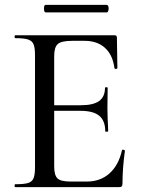

<svg xmlns="http://www.w3.org/2000/svg" viewBox="-20 -770 582 790"><path d="M43 -12Q79 -12 95.5 -17Q112 -22 118 -36.5Q124 -51 124 -81V-544Q124 -574 118 -588Q112 -602 95.5 -607.5Q79 -613 43 -613Q40 -613 40 -619Q40 -625 43 -625H451Q461 -625 461 -616L463 -490Q463 -487 457.5 -486.5Q452 -486 451 -489Q444 -544 412 -573Q380 -602 328 -602H277Q233 -602 218 -589Q203 -576 203 -540V-85Q203 -49 216.5 -36Q230 -23 271 -23H337Q393 -23 430.5 -56.5Q468 -90 482 -152Q482 -154 486 -154Q489 -154 491.5 -152.5Q494 -151 494 -150Q484 -78 484 -15Q484 -7 481 -3.5Q478 0 469 0H43Q40 0 40 -6Q40 -12 43 -12ZM311 -314H165V-337H313Q364 -337 388 -354.5Q412 -372 412 -409Q412 -411 417.5 -411Q423 -411 423 -409L422 -325L423 -280Q425 -248 425 -230Q425 -228 419 -228Q413 -228 413 -230Q413 -273 388.5 -293.5Q364 -314 311 -314ZM161 -735Q161 -750 168 -750H419Q423 -750 425 -745.5Q427 -741 427 -735Q427 -729 425 -724Q423 -719 419 -719H168Q161 -719 161 -735Z"/></svg>

Font: Cormorant Infant Medium
Style: Regular
Weight: 500
Designer: Christian Thalmann (Catharsis Fonts)
Foundry: Catharsis Fonts
Version: Version 4.000